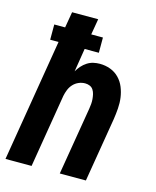

<svg xmlns="http://www.w3.org/2000/svg" viewBox="-111 -812 722 888"><g transform="rotate(15 250.0 -367.5)"><path d="M1 0 98 -586H58V-659H110L123 -735H248L235 -659H291V-586H223L205 -474Q213 -488 224 -500.5Q235 -513 249 -522Q263 -531 278.5 -534.5Q294 -538 309 -538Q336 -538 360 -529Q384 -520 401.5 -502Q419 -484 428.5 -460.5Q438 -437 441.5 -412Q445 -387 443 -360Q441 -333 437 -307L386 0H261L315 -324Q317 -336 318 -348Q319 -360 318 -371.5Q317 -383 314.5 -394Q312 -405 306 -414.5Q300 -424 289.5 -428.5Q279 -433 267 -433Q251 -433 236 -426.5Q221 -420 210 -408Q199 -396 193 -381Q187 -366 184 -351L126 0Z"/></g></svg>

Font: Iosevka Curly XBdObl
Style: Regular
Weight: 800
Italic angle: -9°
Monospace: yes
Designer: Belleve Invis
Foundry: Belleve Invis
Version: Version 11.1.0; ttfautohint (v1.8.3)